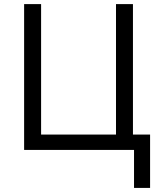

<svg xmlns="http://www.w3.org/2000/svg" viewBox="-20 -734 777 940"><path d="M630.9 -75.2H714.8V186H636.2V0H98.1V-713.9H181.2V-75.2H547.9V-713.9H630.9Z"/></svg>

Font: Zoram GWebM
Style: Regular
Weight: 400
Foundry: Ascender Corporation
Version: Version 1.000